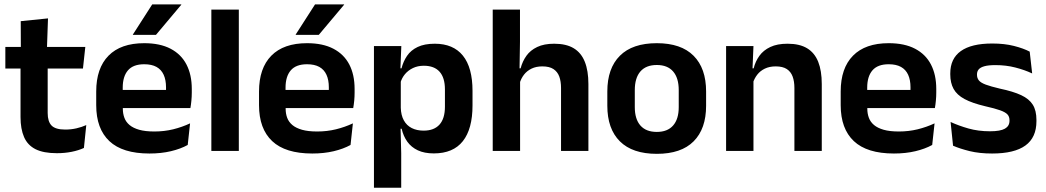

<svg xmlns="http://www.w3.org/2000/svg" viewBox="-20 -706 4894 898"><path d="M246 10.5Q183.5 10.5 146.2 -8.2Q109 -27 92.5 -65Q76 -103 76 -158.5V-444.5H203V-177.5Q203 -137.5 221.2 -118.8Q239.5 -100 285.5 -100Q312.5 -100 337.5 -105.8Q362.5 -111.5 383.5 -121L372.5 -14Q347.5 -2.5 315.2 4Q283 10.5 246 10.5ZM5 -385.5V-486.5H379L368 -385.5ZM77.5 -477 77 -607 204.5 -620 199.5 -477Z M679 12Q553 12 491.5 -46Q430 -104 430 -214V-278Q430 -387 487.5 -445.5Q545 -504 654.5 -504Q728.5 -504 778 -478Q827.5 -452 852.2 -404.2Q877 -356.5 877 -290V-272.5Q877 -254.5 875.2 -235.8Q873.5 -217 870.5 -200.5H754.5Q756 -228 756.2 -252.8Q756.5 -277.5 756.5 -297.5Q756.5 -332 745.5 -356.2Q734.5 -380.5 712 -393Q689.5 -405.5 654.5 -405.5Q603 -405.5 578.5 -377Q554 -348.5 554 -296V-250.5L554.5 -236V-197.5Q554.5 -174.5 561.8 -155Q569 -135.5 586 -121.2Q603 -107 631.2 -99Q659.5 -91 702 -91Q748 -91 789.8 -101.2Q831.5 -111.5 869 -129L858 -28Q824.5 -9.5 779.2 1.2Q734 12 679 12ZM498 -200.5V-285.5H844.5V-200.5ZM692 -685.5H828V-684L709.5 -543H601.5V-544.5Z M968.5 0V-661H1097V0Z M1440.5 12Q1314.5 12 1253 -46Q1191.5 -104 1191.5 -214V-278Q1191.5 -387 1249 -445.5Q1306.5 -504 1416 -504Q1490 -504 1539.5 -478Q1589 -452 1613.8 -404.2Q1638.5 -356.5 1638.5 -290V-272.5Q1638.5 -254.5 1636.8 -235.8Q1635 -217 1632 -200.5H1516Q1517.5 -228 1517.8 -252.8Q1518 -277.5 1518 -297.5Q1518 -332 1507 -356.2Q1496 -380.5 1473.5 -393Q1451 -405.5 1416 -405.5Q1364.5 -405.5 1340 -377Q1315.5 -348.5 1315.5 -296V-250.5L1316 -236V-197.5Q1316 -174.5 1323.2 -155Q1330.5 -135.5 1347.5 -121.2Q1364.5 -107 1392.8 -99Q1421 -91 1463.5 -91Q1509.5 -91 1551.2 -101.2Q1593 -111.5 1630.5 -129L1619.5 -28Q1586 -9.5 1540.8 1.2Q1495.5 12 1440.5 12ZM1259.5 -200.5V-285.5H1606V-200.5ZM1453.5 -685.5H1589.5V-684L1471 -543H1363V-544.5Z M2009 11.5Q1965 11.5 1934.5 -2.8Q1904 -17 1885.2 -43Q1866.5 -69 1858.5 -104H1822L1854.5 -202Q1855.5 -167 1868.8 -143Q1882 -119 1905.8 -107Q1929.5 -95 1961.5 -95Q2010 -95 2035.5 -123.2Q2061 -151.5 2061 -207V-287.5Q2061 -342.5 2036 -370.5Q2011 -398.5 1962 -398.5Q1934 -398.5 1911.5 -387.8Q1889 -377 1874 -359Q1859 -341 1852.5 -317.5L1822.5 -386.5H1858Q1866 -418.5 1883.8 -444.8Q1901.5 -471 1933.2 -486.2Q1965 -501.5 2013.5 -501.5Q2100 -501.5 2145 -445.8Q2190 -390 2190 -281V-213Q2190 -103 2144.8 -45.8Q2099.5 11.5 2009 11.5ZM1729 172V-490.5H1857L1852 -366L1854.5 -343.5V-147L1853 -124L1856.5 10.5V172Z M2604 0V-294.5Q2604 -325.5 2595.8 -348Q2587.5 -370.5 2568.5 -383Q2549.5 -395.5 2516.5 -395.5Q2487.5 -395.5 2466 -385Q2444.5 -374.5 2430.8 -356.8Q2417 -339 2410.5 -316.5L2384.5 -386.5H2415Q2423.5 -419 2442 -445Q2460.5 -471 2492.5 -486.2Q2524.5 -501.5 2572 -501.5Q2628.5 -501.5 2663.5 -480.2Q2698.5 -459 2715.2 -417Q2732 -375 2732 -313V0ZM2284.5 0V-661H2412V-510L2409.5 -357.5L2412.5 -348V0Z M3052 13.5Q2938 13.5 2879.2 -45Q2820.5 -103.5 2820.5 -211.5V-278Q2820.5 -386.5 2879.2 -445.2Q2938 -504 3052 -504Q3165.5 -504 3224 -445.2Q3282.5 -386.5 3282.5 -278V-211.5Q3282.5 -103.5 3224.2 -45Q3166 13.5 3052 13.5ZM3052 -89Q3102 -89 3128.2 -119Q3154.5 -149 3154.5 -205V-284.5Q3154.5 -341.5 3128.2 -371.8Q3102 -402 3052 -402Q3001.5 -402 2975.2 -371.8Q2949 -341.5 2949 -284.5V-205Q2949 -149 2975.2 -119Q3001.5 -89 3052 -89Z M3695.5 0V-294.5Q3695.5 -325.5 3687.2 -348Q3679 -370.5 3660 -383Q3641 -395.5 3608 -395.5Q3579 -395.5 3557.2 -385Q3535.5 -374.5 3521.8 -356.8Q3508 -339 3501 -316.5L3481 -386.5H3505Q3513 -419 3531.8 -445Q3550.5 -471 3582.8 -486.2Q3615 -501.5 3663.5 -501.5Q3720 -501.5 3755 -480.2Q3790 -459 3806.8 -417Q3823.5 -375 3823.5 -313V0ZM3376 0V-490.5H3504L3499 -371L3504 -360.5V0Z M4161 12Q4035 12 3973.5 -46Q3912 -104 3912 -214V-278Q3912 -387 3969.5 -445.5Q4027 -504 4136.5 -504Q4210.5 -504 4260 -478Q4309.5 -452 4334.2 -404.2Q4359 -356.5 4359 -290V-272.5Q4359 -254.5 4357.2 -235.8Q4355.5 -217 4352.5 -200.5H4236.5Q4238 -228 4238.2 -252.8Q4238.5 -277.5 4238.5 -297.5Q4238.5 -332 4227.5 -356.2Q4216.5 -380.5 4194 -393Q4171.5 -405.5 4136.5 -405.5Q4085 -405.5 4060.5 -377Q4036 -348.5 4036 -296V-250.5L4036.5 -236V-197.5Q4036.5 -174.5 4043.8 -155Q4051 -135.5 4068 -121.2Q4085 -107 4113.2 -99Q4141.5 -91 4184 -91Q4230 -91 4271.8 -101.2Q4313.5 -111.5 4351 -129L4340 -28Q4306.5 -9.5 4261.2 1.2Q4216 12 4161 12ZM3980 -200.5V-285.5H4326.5V-200.5Z M4620 12Q4561 12 4515.2 0.8Q4469.5 -10.5 4437.5 -24.5L4426 -135.5Q4464 -118 4509.8 -105Q4555.5 -92 4610.5 -92Q4658.5 -92 4680 -104.2Q4701.5 -116.5 4701.5 -141V-144Q4701.5 -160.5 4691.8 -171Q4682 -181.5 4657.5 -190.2Q4633 -199 4588.5 -209Q4527 -223.5 4491.2 -242.8Q4455.5 -262 4440 -290.2Q4424.5 -318.5 4424.5 -358V-362.5Q4424.5 -432 4474 -467.2Q4523.5 -502.5 4620.5 -502.5Q4678 -502.5 4722.2 -491.2Q4766.5 -480 4796 -464.5L4807.5 -362.5Q4772.5 -379 4729 -390.2Q4685.5 -401.5 4635.5 -401.5Q4603 -401.5 4584.2 -396.2Q4565.5 -391 4557.5 -381.5Q4549.5 -372 4549.5 -358.5V-356Q4549.5 -341 4558.2 -330Q4567 -319 4590.5 -310.2Q4614 -301.5 4656.5 -291.5Q4718.5 -278.5 4756 -261Q4793.5 -243.5 4810.5 -216.2Q4827.5 -189 4827.5 -145V-139Q4827.5 -63 4776 -25.5Q4724.5 12 4620 12Z"/></svg>

Font: Anek Bangla SemiBold
Style: Regular
Weight: 600
Designer: Sulekha Rajkumar (Bangla), Yesha Goshar (Latin)
Foundry: Ek Type
Version: Version 1.003